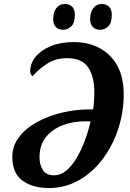

<svg xmlns="http://www.w3.org/2000/svg" viewBox="-20 -937 653 967"><path d="M227 10Q144 10 93 -27.5Q42 -65 42 -146Q42 -203 76.5 -247.5Q111 -292 168 -323Q225 -354 293.5 -370Q362 -386 430 -386H449Q452 -405 453.5 -427.5Q455 -450 455 -475Q455 -550 424.5 -597Q394 -644 317 -644Q263 -644 222.5 -619.5Q182 -595 143 -553Q139 -557 135.5 -564Q132 -571 132 -578Q132 -617 159 -650.5Q186 -684 235.5 -704.5Q285 -725 352 -725Q425 -725 482 -694.5Q539 -664 571 -605.5Q603 -547 603 -462Q603 -372 575.5 -288Q548 -204 497.5 -136.5Q447 -69 378 -29.5Q309 10 227 10ZM252 -54Q285 -54 313.5 -77.5Q342 -101 365.5 -140.5Q389 -180 407 -228Q425 -276 436 -326H405Q350 -326 298 -307Q246 -288 212.5 -248Q179 -208 179 -144Q179 -107 196 -80.5Q213 -54 252 -54ZM485 -787Q462 -787 448 -800.5Q434 -814 434 -841Q434 -875 450 -896Q466 -917 493 -917Q515 -917 529 -903.5Q543 -890 543 -863Q543 -820 524.5 -803.5Q506 -787 485 -787ZM299 -787Q275 -787 261.5 -800.5Q248 -814 248 -841Q248 -875 263.5 -896Q279 -917 307 -917Q329 -917 343 -903.5Q357 -890 357 -863Q357 -820 338 -803.5Q319 -787 299 -787Z"/></svg>

Font: Noto Serif Condensed
Style: Bold Italic
Weight: 700
Width: 3
Italic angle: -12°
Designer: Monotype Design Team
Foundry: Monotype Imaging Inc.
Version: Version 2.014